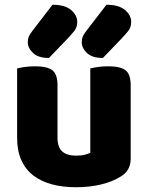

<svg xmlns="http://www.w3.org/2000/svg" viewBox="-20 -772 622 808"><path d="M52 -484Q63 -487 83.5 -490Q104 -493 128 -493Q178 -493 200 -476.5Q222 -460 222 -413V-193Q222 -152 242 -134.5Q262 -117 300 -117Q323 -117 337.5 -121Q352 -125 360 -129V-484Q371 -487 391.5 -490Q412 -493 436 -493Q486 -493 508 -476.5Q530 -460 530 -413V-104Q530 -54 488 -29Q453 -7 404.5 4.5Q356 16 299 16Q245 16 199.5 4Q154 -8 121 -33Q88 -58 70 -97.5Q52 -137 52 -193ZM201 -752Q253 -752 279 -730Q305 -708 305 -680Q305 -658 294 -643.5Q283 -629 261 -606L186 -528Q141 -528 119 -549Q97 -570 97 -594Q97 -606 100.5 -616Q104 -626 117 -643ZM428 -752Q480 -752 506 -730Q532 -708 532 -680Q532 -658 521 -643.5Q510 -629 488 -606L413 -528Q368 -528 346 -549Q324 -570 324 -594Q324 -606 327.5 -616Q331 -626 344 -643Z"/></svg>

Font: Baloo Paaji 2 ExtraBold
Style: Regular
Weight: 800
Designer: Shuchita Grover, Noopur Datye and Ek Type
Foundry: Ek Type
Version: Version 1.640;hotconv 1.0.111;makeotfexe 2.5.65597; ttfautoh